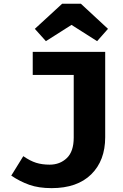

<svg xmlns="http://www.w3.org/2000/svg" viewBox="-20 -987 655 1023"><path d="M540.5 -710.8V-255.9Q540.5 -131.3 465.9 -57.9Q391.3 15.4 254.9 15.4Q186.2 15.4 136.2 -2.3Q86.2 -20 40 -51.3L104.1 -154.9Q140.5 -129.7 172.3 -119.7Q204.1 -109.7 244.6 -109.7Q299.5 -109.7 336.2 -144.9Q372.8 -180 372.8 -253.8V-587.7H154.4V-710.8ZM410.8 -967.2 555.4 -833.3 497.4 -767.7 361 -854.4 224.6 -767.7 165.6 -833.3 311.3 -967.2Z"/></svg>

Font: FiraCode Nerd Font
Style: Bold
Weight: 700
Designer: Carrois Corporate, Edenspiekermann AG, Nikita Prokopov
Foundry: Carrois Corporate, Edenspiekermann AG, Nikita Prokopov
Version: Version 6.002;Nerd Fonts 2.1.0